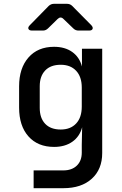

<svg xmlns="http://www.w3.org/2000/svg" viewBox="-20 -805 640 1005"><path d="M156 180V87H311Q356 87 382 62Q408 37 408 -6V-47L410 -139Q397 -90 358.5 -63Q320 -36 263 -36Q178 -36 129 -91Q80 -146 80 -242V-353Q80 -448 129 -504Q178 -560 263 -560Q320 -560 358 -533Q396 -506 409 -457V-550H515V-4Q515 81 460.5 130.5Q406 180 312 180ZM298 -127Q349 -127 378.5 -158.5Q408 -190 408 -247V-347Q408 -403 378.5 -434.5Q349 -466 298 -466Q245 -466 216.5 -436Q188 -406 188 -354V-240Q188 -187 216.5 -157Q245 -127 298 -127ZM148 -645Q133 -645 129 -653.5Q125 -662 136 -673L235 -774Q247 -785 262 -785H331Q347 -785 358 -774L458 -673Q468 -662 464.5 -653.5Q461 -645 446 -645H391Q375 -645 364 -656L312 -706Q297 -721 281 -705L232 -657Q220 -645 205 -645Z"/></svg>

Font: Pitagon Sans Mono SemiBold
Style: Regular
Weight: 600
Monospace: yes
Designer: Travis Tran
Foundry: Pitagon
Version: Version 1.001; ttfautohint (v1.8.4.7-5d5b);gftools[0.9.26]